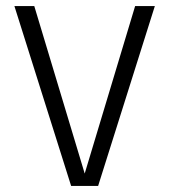

<svg xmlns="http://www.w3.org/2000/svg" viewBox="-20 -613 566 633"><path d="M214.5 0H303.5L490.5 -593H425.5L259 -40H259.5L93 -593H27.5Z"/></svg>

Font: Anybody UltraCondensed Thin Light
Style: Regular
Weight: 300
Version: Version 1.111